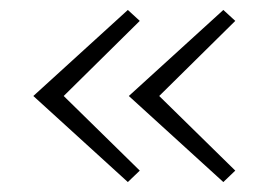

<svg xmlns="http://www.w3.org/2000/svg" viewBox="-20 -424 551 386"><path d="M237 -58 47 -231 237 -404 261 -382 103 -226V-236L261 -81ZM429 -58 239 -231 429 -404 453 -382 295 -226V-236L453 -81Z"/></svg>

Font: Ysabeau SC ExtraLight
Style: Regular
Weight: 250
Designer: Christian Thalmann (Catharsis Fonts)
Version: Version 2.001;gftools[0.9.30]; featfreeze: smcp